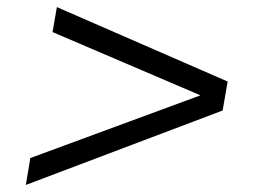

<svg xmlns="http://www.w3.org/2000/svg" viewBox="-20 -524 740 544"><path d="M53.2 0 65.9 -76.2 547.9 -253.9 128.9 -433.1 141.1 -503.9 625 -293 610.8 -210.9Z"/></svg>

Font: Archivo Expanded Light
Style: Italic
Weight: 300
Width: 7
Italic angle: -10°
Designer: Hector Gatti
Foundry: Omnibus-Type
Version: Version 2.001